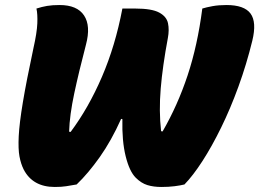

<svg xmlns="http://www.w3.org/2000/svg" viewBox="-20 -734 1032 764"><path d="M125 -700Q147 -707 167.5 -710.5Q188 -714 217 -714Q287 -714 314.5 -672.5Q342 -631 322 -556Q294 -449 275.5 -362.5Q257 -276 255 -210L261 -209Q332 -304 385.5 -428Q439 -552 467 -700H518Q584 -700 613.5 -684Q643 -668 648.5 -641.5Q654 -615 648 -583Q627 -471 619.5 -381.5Q612 -292 621 -212L627 -211Q687 -315 726.5 -434Q766 -553 785 -700Q801 -705 825.5 -709.5Q850 -714 881 -714Q952 -714 977 -680Q1002 -646 984 -572Q961 -478 929 -390Q897 -302 860 -226.5Q823 -151 785.5 -93Q748 -35 714 0Q698 4 674.5 7Q651 10 622 10Q591 10 566.5 2.5Q542 -5 520 -27Q495 -52 480 -112.5Q465 -173 467 -260L462 -261Q423 -174 377 -109Q331 -44 285 0Q262 4 243.5 7Q225 10 198 10Q110 10 74 -60Q63 -82 57.5 -111.5Q52 -141 54.5 -192Q57 -243 71 -327Q85 -411 113 -542Q127 -604 128.5 -641Q130 -678 125 -700Z"/></svg>

Font: Recursive Sn Csl St XBk
Style: Italic
Weight: 1000
Italic angle: -15°
Version: Version 1.085;hotconv 1.1.0;makeotfexe 2.6.0; ttfautohint (v